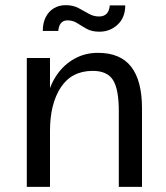

<svg xmlns="http://www.w3.org/2000/svg" viewBox="-20 -725 646 745"><path d="M441 -294Q441 -379 418.5 -414.5Q396 -450 340 -450Q258 -450 216 -386Q174 -322 174 -217L164 -274L162 -342Q174 -397 202 -436.5Q230 -476 270.5 -498Q311 -520 360 -520Q447 -520 489 -466Q531 -412 531 -304V0H441ZM84 -500H174V0H84ZM366 -602Q336 -602 316.5 -613Q297 -624 280 -635Q263 -646 242 -646Q210 -646 206 -605H146Q146 -636 157.5 -658.5Q169 -681 189 -693Q209 -705 235 -705Q263 -705 284 -694Q305 -683 324 -672Q343 -661 364 -661Q383 -661 393.5 -671.5Q404 -682 406 -704H466Q466 -657 436.5 -629.5Q407 -602 366 -602Z"/></svg>

Font: Moderustic
Style: Regular
Weight: 400
Designer: Tural Alisoy
Foundry: TAFT Foundry
Version: Version 2.120